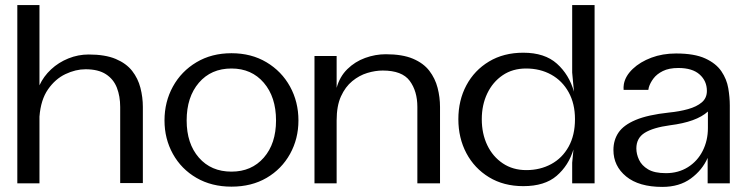

<svg xmlns="http://www.w3.org/2000/svg" viewBox="-20 -720 2936 754"><path d="M48 0V-700H135V-385Q151 -420 180.5 -447.5Q210 -475 248.5 -490.5Q287 -506 328 -506Q393 -506 434.5 -488.5Q476 -471 499 -441.5Q522 -412 531.5 -375Q541 -338 541 -300V-1H452V-300Q452 -342 439 -375.5Q426 -409 396 -428.5Q366 -448 316 -448Q277 -448 237 -429Q197 -410 168.5 -369Q140 -328 135 -262V0Z M889 13Q811 13 751.5 -21.5Q692 -56 659 -115.5Q626 -175 626 -247Q626 -320 659 -380Q692 -440 751.5 -475.5Q811 -511 889 -511Q967 -511 1026.5 -475.5Q1086 -440 1119 -380Q1152 -320 1152 -247Q1152 -175 1119 -115.5Q1086 -56 1027 -21.5Q968 13 889 13ZM889 -46Q968 -46 1016 -101Q1064 -156 1064 -247Q1064 -339 1016 -395Q968 -451 889 -451Q809 -451 761 -395Q713 -339 713 -247Q713 -156 761 -101Q809 -46 889 -46Z M1495 -507Q1560 -507 1601.5 -489.5Q1643 -472 1666 -442Q1689 -412 1698.5 -375Q1708 -338 1708 -300V0H1619V-300Q1619 -362 1589 -402.5Q1559 -443 1483 -443Q1454 -443 1422.5 -433.5Q1391 -424 1363.5 -401.5Q1336 -379 1319 -341.5Q1302 -304 1302 -247V0H1215V-500H1302V-375Q1314 -419 1344 -448.5Q1374 -478 1414 -492.5Q1454 -507 1495 -507Z M2035 11Q1958 11 1900.5 -24Q1843 -59 1811.5 -118.5Q1780 -178 1780 -252Q1780 -326 1811.5 -385Q1843 -444 1900.5 -478.5Q1958 -513 2035 -513Q2119 -513 2167 -470Q2215 -427 2234 -360L2227 -435V-700H2315V0H2227V-81L2232 -133Q2213 -70 2166 -29.5Q2119 11 2035 11ZM2047 -52Q2101 -52 2144.5 -75.5Q2188 -99 2213 -144Q2238 -189 2238 -252Q2238 -313 2213 -358Q2188 -403 2144.5 -427Q2101 -451 2046 -451Q1993 -451 1954 -424.5Q1915 -398 1893.5 -353Q1872 -308 1872 -252Q1872 -195 1893.5 -150Q1915 -105 1954.5 -78.5Q1994 -52 2047 -52Z M2581 14Q2489 14 2439 -27Q2389 -68 2389 -131Q2389 -170 2409 -199.5Q2429 -229 2476.5 -249Q2524 -269 2607 -278Q2648 -282 2682 -291.5Q2716 -301 2736 -318Q2756 -335 2756 -363Q2756 -402 2727.5 -427.5Q2699 -453 2644 -453Q2607 -453 2583 -441Q2559 -429 2546 -411.5Q2533 -394 2528 -377Q2527 -372 2526 -367H2429Q2428 -378 2430 -390Q2436 -422 2465 -449.5Q2494 -477 2538 -493.5Q2582 -510 2635 -510Q2707 -510 2749.5 -490.5Q2792 -471 2813 -440Q2834 -409 2840 -373.5Q2846 -338 2846 -306V0H2759V-100Q2738 -52 2693 -19Q2648 14 2581 14ZM2595 -40Q2644 -40 2681.5 -63.5Q2719 -87 2739.5 -127.5Q2760 -168 2760 -217V-282Q2715 -241 2611 -228Q2545 -219 2512 -198.5Q2479 -178 2479 -137Q2479 -115 2489.5 -92.5Q2500 -70 2525 -55Q2550 -40 2595 -40Z"/></svg>

Font: Panamera Medium
Style: Regular
Weight: 500
Designer: Bastien Sozeau
Foundry: NBR — Bastien Sozeau
Version: Version 3.002; ttfautohint (v1.8.4.7-5d5b);gftools[0.9.33]